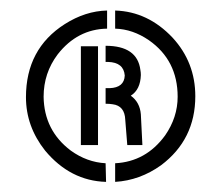

<svg xmlns="http://www.w3.org/2000/svg" viewBox="-20 -702 429 372"><path d="M184.6 -501V-531.2H192.4Q220.7 -532.2 221.7 -555.7Q219.7 -581.1 189.5 -582H184.6V-613.3Q246.1 -613.3 252 -566.4Q252.9 -561.5 252.9 -556.6Q252 -528.3 233.4 -516.6Q251 -503.9 252.9 -480.5L255.9 -420.9H226.6L222.7 -469.7Q221.7 -497.1 198.2 -500Q192.4 -501 184.6 -501ZM185.5 -349.6Q116.2 -351.6 67.4 -410.2Q30.3 -457 30.3 -513.7Q30.3 -607.4 105.5 -655.3Q145.5 -680.7 187.5 -681.6V-646.5Q129.9 -645.5 91.8 -596.7Q64.5 -560.5 64.5 -514.6Q65.4 -449.2 117.2 -410.2Q148.4 -387.7 184.6 -385.7ZM203.1 -349.6V-385.7Q262.7 -388.7 299.8 -439.5Q324.2 -474.6 324.2 -514.6Q324.2 -585 268.6 -624Q237.3 -645.5 203.1 -646.5V-681.6Q266.6 -679.7 314.5 -628.9Q358.4 -581.1 358.4 -515.6Q358.4 -431.6 292 -381.8Q251 -352.5 203.1 -349.6ZM136.7 -420.9V-612.3H169.9V-420.9Z"/></svg>

Font: Post No Bills Colombo
Style: Bold
Weight: 800
Designer: Kosala Senevirathne, Siva Puranthara, Lasantha Premarathna, Tharique Azeez
Foundry: Mooniak
Version: Version 1.220 ; ttfautohint (v1.5)